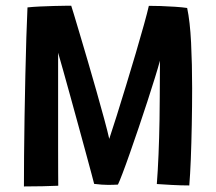

<svg xmlns="http://www.w3.org/2000/svg" viewBox="-20 -651 758 674"><path d="M64 3.5Q64 -41.5 64.5 -105.5Q65 -169.5 66.2 -241.8Q67.5 -314 69 -386Q70.5 -458 72.5 -520.2Q74.5 -582.5 76.5 -625Q95 -627 120 -628.2Q145 -629.5 169.2 -630Q193.5 -630.5 210.5 -630.8Q227.5 -631 230 -631Q231 -629 239.2 -601.5Q247.5 -574 260.5 -530.2Q273.5 -486.5 288.8 -434.5Q304 -382.5 318.8 -330.5Q333.5 -278.5 345.5 -234.5Q357.5 -190.5 363.5 -163.5Q374 -194.5 389.5 -244Q405 -293.5 422.5 -350.8Q440 -408 456.5 -463.8Q473 -519.5 485.2 -563.8Q497.5 -608 502.5 -630.5Q519 -630.5 544.5 -629.8Q570 -629 595.5 -627.2Q621 -625.5 637 -623Q647 -576.5 650.8 -501Q654.5 -425.5 654.5 -341.5Q654.5 -278 653.2 -213Q652 -148 649.8 -92Q647.5 -36 644.5 0Q616.5 0 582.5 -1.8Q548.5 -3.5 530.5 -5Q534 -49 536.5 -108.5Q539 -168 540 -230.5Q540.5 -269 540.8 -310Q541 -351 541.2 -385.2Q541.5 -419.5 541.5 -438Q535.5 -415.5 523.8 -377.8Q512 -340 497.2 -294.2Q482.5 -248.5 466.5 -201.8Q450.5 -155 436 -113.5Q421.5 -72 410.2 -42.5Q399 -13 394 -3Q377.5 -2 359 -2Q338.5 -2 310.5 -5.5Q309 -11.5 301.2 -41Q293.5 -70.5 281.2 -115Q269 -159.5 255 -211Q241 -262.5 227.2 -312.2Q213.5 -362 202 -402.8Q190.5 -443.5 184 -466Q184 -416.5 184 -357.5Q184 -298.5 184 -239.5Q184 -180.5 184 -129.2Q184 -78 184.2 -43Q184.5 -8 184.5 1Q163.5 2 128.8 2.8Q94 3.5 64 3.5Z"/></svg>

Font: Grandstander Medium
Style: Regular
Weight: 500
Designer: Tyler Finck
Foundry: Etcetera Type Co
Version: Version 1.200; ttfautohint (v1.8.3)